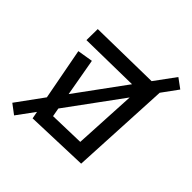

<svg xmlns="http://www.w3.org/2000/svg" viewBox="-193 -728 923 923"><g transform="rotate(45 268.5 -266.5)"><path d="M122 -12 56 78 7 41 106 -95 56 -359 135 -372 169 -180 351 -429 46 -424 47 -500 407 -506 484 -611 533 -575 474 -494 448 14 129 25ZM183 -96 191 -52 371 -57 388 -376Z"/></g></svg>

Font: Stick
Style: Regular
Weight: 400
Designer: Fontworks Inc.
Foundry: Fontworks Inc.
Version: Version 1.100